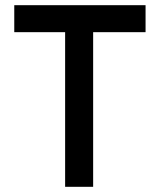

<svg xmlns="http://www.w3.org/2000/svg" viewBox="-20 -720 616 740"><path d="M231 -651H339V0H231ZM35 -700H541V-596H35Z"/></svg>

Font: Lexend
Style: Regular
Weight: 400
Designer: Thomas Jockin
Foundry: Lexend
Version: Version 1.000